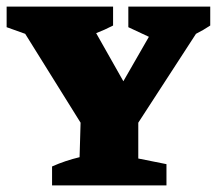

<svg xmlns="http://www.w3.org/2000/svg" viewBox="-44 -559 654 579"><path d="M113 0V-57Q133 -66 154 -73Q175 -80 196 -85L199 -189L32 -457L-24 -477V-539H297V-482Q272 -469 246 -459L328 -314L405 -448L343 -477V-539H590V-482Q569 -468 547 -457L373 -189V-81L458 -64V0Z"/></svg>

Font: Piazzolla SC ExtraBold
Style: Regular
Weight: 800
Designer: Juan Pablo del Peral
Foundry: Huerta Tipografica
Version: Version 1.330